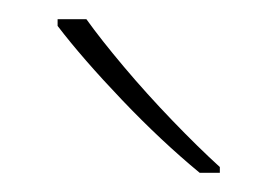

<svg xmlns="http://www.w3.org/2000/svg" viewBox="-20 -786 289 200"><path d="M70 -766Q85 -745 109 -716.5Q133 -688 160 -660Q187 -632 209 -612V-606H188Q148 -639 107 -682Q66 -725 40 -759V-766Z"/></svg>

Font: Noto Sans Cherokee Thin
Style: Regular
Weight: 100
Designer: Monotype Design Team
Foundry: Monotype Imaging Inc.
Version: Version 2.001; ttfautohint (v1.8.4.7-5d5b)